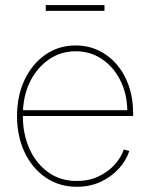

<svg xmlns="http://www.w3.org/2000/svg" viewBox="-20 -713 579 743"><path d="M277.3 9.8Q209 9.8 156.7 -26.1Q104.5 -62 75.2 -123.8Q45.9 -185.5 45.9 -263.7Q45.9 -342.3 75.2 -404.1Q104.5 -465.8 155.8 -501.5Q207 -537.1 272.5 -537.1Q321.8 -537.1 362.3 -517.3Q402.8 -497.6 432.9 -462.2Q462.9 -426.8 479 -379.4Q495.1 -332 495.1 -276.4V-264.2H57.6V-286.6H481.9L472.7 -280.3Q472.7 -347.2 446.5 -400.1Q420.4 -453.1 375.2 -483.9Q330.1 -514.6 272.5 -514.6Q214.8 -514.6 168.5 -482.4Q122.1 -450.2 95.2 -394.5Q68.4 -338.9 68.4 -267.1V-265.1Q68.4 -193.8 94.2 -136.7Q120.1 -79.6 167 -46.1Q213.9 -12.7 277.3 -12.7Q324.2 -12.7 361.3 -30.3Q398.4 -47.9 423.6 -75.7Q448.7 -103.5 459 -134.3L480.5 -128.9Q468.8 -92.3 440.2 -60.8Q411.6 -29.3 370.4 -9.8Q329.1 9.8 277.3 9.8ZM384.3 -693.4V-670.9H157.2V-693.4Z"/></svg>

Font: Inter 24pt Thin
Style: Regular
Weight: 250
Designer: Rasmus Andersson
Foundry: rsms
Version: Version 4.001;git-66647c0bb